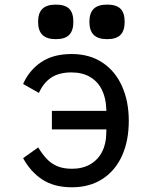

<svg xmlns="http://www.w3.org/2000/svg" viewBox="-20 -782 640 814"><path d="M78 -111.5 142 -157Q161 -126 179.8 -106.8Q198.5 -87.5 224 -77Q249.5 -66.5 285 -66.5Q329.5 -66.5 362.2 -85.2Q395 -104 412.5 -137.8Q430 -171.5 430.5 -216L431 -233.5H200V-312H431L430.5 -321.5Q429 -366.5 412 -401.2Q395 -436 362.2 -455.5Q329.5 -475 283 -475Q230.5 -475 197.2 -453Q164 -431 145 -388L78 -426Q103.5 -484 154.5 -518.5Q205.5 -553 284 -553Q359 -553 413.5 -517.2Q468 -481.5 497 -417.2Q526 -353 526 -269.5Q526 -185 497.2 -121.5Q468.5 -58 414 -23Q359.5 12 285 12Q209.5 12 159.5 -20.8Q109.5 -53.5 78 -111.5ZM141.5 -689.5Q141.5 -727 160 -744.8Q178.5 -762.5 216.5 -762.5Q255.5 -762.5 273.2 -745Q291 -727.5 291 -689.5Q291 -652 273.2 -634Q255.5 -616 216.5 -616Q178.5 -616 160 -634Q141.5 -652 141.5 -689.5ZM359 -689.5Q359 -727 377.5 -744.8Q396 -762.5 434 -762.5Q473 -762.5 490.8 -745Q508.5 -727.5 508.5 -689.5Q508.5 -652 490.8 -634Q473 -616 434 -616Q396 -616 377.5 -634Q359 -652 359 -689.5Z"/></svg>

Font: JuliaMono Medium
Style: Regular
Weight: 500
Monospace: yes
Designer: cormullion
Foundry: corm
Version: Version 0.054; ttfautohint (v1.8.4)